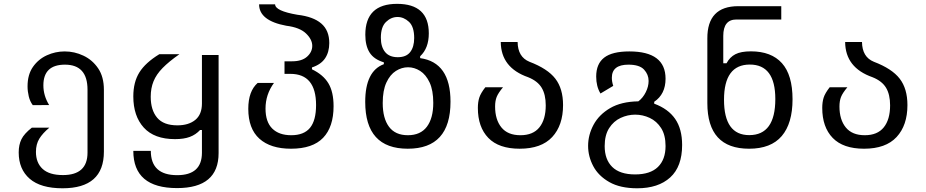

<svg xmlns="http://www.w3.org/2000/svg" viewBox="-20 -780 4856 1007"><path d="M308.1 207.5Q193.4 207.5 135.7 157.5Q78.1 107.4 78.1 19.5Q78.1 -20.5 92.5 -49.8Q106.9 -79.1 147 -110.4H238.8Q203.6 -81.1 186 -52.2Q168.5 -23.4 168.5 16.6Q168.5 73.7 203.6 106Q238.8 138.2 310.1 138.2Q439 138.2 439 20.5V-309.6Q439 -440.9 320.8 -440.9Q207.5 -440.9 207.5 -332.5Q207.5 -278.3 237.8 -229L151.9 -228.5Q137.2 -248 130.9 -274.4Q124.5 -300.8 124.5 -327.1Q124.5 -388.7 152.8 -429.2Q181.2 -469.7 225.8 -490Q270.5 -510.3 319.3 -510.3Q370.6 -510.3 417.7 -488Q464.8 -465.8 494.9 -421.4Q524.9 -377 524.9 -309.1V15.6Q524.9 207.5 308.1 207.5Z M908.7 206.5Q679.2 206.5 679.2 11.2H771Q771 138.7 909.2 138.7Q1039.1 138.7 1039.1 21V-98.1H1029.3Q1006.8 -73.7 975.6 -62Q944.3 -50.3 897.9 -50.3Q789.1 -50.3 734.1 -110.8Q679.2 -171.4 679.2 -274.4Q679.2 -349.1 710.9 -400.1Q742.7 -451.2 815.4 -495.6H920.9Q865.7 -457 832.8 -423.3Q799.8 -389.6 785.2 -353.5Q770.5 -317.4 770.5 -272.5Q770.5 -202.6 804.2 -162.6Q837.9 -122.6 910.2 -122.6Q969.2 -122.6 1004.2 -151.1Q1039.1 -179.7 1039.1 -237.3V-491.7H1126.5V22.9Q1126.5 206.5 908.7 206.5Z M1506.3 0Q1398.9 0 1340.6 -52.5Q1282.2 -105 1282.2 -209.5Q1282.2 -301.8 1331.5 -345.2H1417Q1372.6 -284.7 1372.6 -210.4Q1372.6 -140.6 1408 -105.7Q1443.4 -70.8 1507.3 -70.8Q1574.2 -70.8 1606 -109.6Q1637.7 -148.4 1637.7 -229Q1637.7 -392.6 1502.9 -392.6H1472.2V-458.5H1512.2Q1563.5 -458.5 1590.6 -482.9Q1617.7 -507.3 1617.7 -539.6Q1617.7 -573.2 1584.7 -604.7Q1551.8 -636.2 1481.4 -645Q1338.9 -671.4 1338.9 -757.3H1422.9Q1422.9 -722.7 1539.6 -702.6Q1623 -692.9 1665 -656.7Q1707 -620.6 1707 -554.2Q1707 -507.3 1685.3 -474.6Q1663.6 -441.9 1616.2 -426.3V-416.5Q1675.3 -388.2 1702.4 -343Q1729.5 -297.9 1729.5 -223.1Q1729.5 -114.3 1674.6 -57.1Q1619.6 0 1506.3 0Z M2118.7 0Q1895.5 0 1895.5 -245.6Q1895.5 -407.2 1993.2 -443.4V-453.1Q1940.9 -468.8 1918.5 -504.4Q1896 -540 1896 -597.7Q1896 -759.8 2062.5 -759.8Q2229 -759.8 2229 -605Q2229 -527.3 2183.6 -484.9V-475.1Q2342.8 -453.1 2342.8 -246.6Q2342.8 0 2118.7 0ZM2066.4 -480Q2110.4 -480 2131.3 -506.8Q2152.3 -533.7 2152.3 -580.6Q2152.3 -640.1 2125 -665.5Q2097.7 -690.9 2064.9 -690.9Q2031.2 -690.9 2004.4 -664.8Q1977.5 -638.7 1977.5 -582Q1977.5 -534.2 1999.8 -507.1Q2022 -480 2066.4 -480ZM2119.1 -70.8Q2185.5 -70.8 2219 -115.5Q2252.4 -160.2 2252.4 -240.7Q2252.4 -306.2 2233.2 -347.4Q2213.9 -388.7 2183.6 -408Q2153.3 -427.2 2120.1 -427.2Q2086.9 -427.2 2056.4 -408Q2025.9 -388.7 2006.6 -347.2Q1987.3 -305.7 1987.3 -239.7Q1987.3 -159.2 2020.3 -115Q2053.2 -70.8 2119.1 -70.8Z M2705.6 0Q2596.2 0 2541.3 -56.6Q2486.3 -113.3 2486.3 -213.9Q2486.3 -244.6 2493.7 -267.8Q2501 -291 2525.4 -322.3H2618.2Q2593.3 -292.5 2585 -271.7Q2576.7 -251 2576.7 -221.2Q2576.7 -152.3 2609.9 -111.6Q2643.1 -70.8 2709.5 -70.8Q2775.9 -70.8 2809.1 -112.1Q2842.3 -153.3 2842.3 -227.5Q2842.3 -284.2 2821 -319.6Q2799.8 -355 2750 -375Q2607.4 -424.8 2606.4 -559.6H2694.8Q2695.8 -481 2756.8 -456.1Q2852.1 -419.9 2892.6 -367.4Q2933.1 -314.9 2933.1 -229Q2933.1 -122.6 2876.2 -61.3Q2819.3 0 2705.6 0Z M3321.8 207.5Q3232.9 207.5 3175.8 175Q3118.7 142.6 3091.6 91.6Q3064.5 40.5 3064.5 -15.1Q3064.5 -72.3 3093 -125.5Q3121.6 -178.7 3179.9 -212.9Q3238.3 -247.1 3328.1 -248.5Q3352.1 -266.6 3366.9 -296.4Q3381.8 -326.2 3381.8 -355.5Q3381.8 -389.2 3357.9 -415Q3334 -440.9 3275.9 -440.9Q3189 -440.9 3189 -372.1Q3189 -351.6 3196.3 -329.6L3129.4 -289.6Q3106.9 -326.7 3106.9 -378.4Q3106.9 -445.3 3148.9 -477.8Q3190.9 -510.3 3280.8 -510.3Q3470.7 -510.3 3470.7 -367.2Q3470.7 -286.1 3411.1 -246.1V-236.3Q3484.9 -209 3521.2 -156.2Q3557.6 -103.5 3557.6 -19.5Q3557.6 93.8 3495.1 150.6Q3432.6 207.5 3321.8 207.5ZM3311 134.8Q3390.6 134.8 3430.7 95.7Q3470.7 56.6 3470.7 -14.2Q3470.7 -71.8 3447.5 -108.2Q3424.3 -144.5 3387.7 -161.6Q3351.1 -178.7 3311.5 -178.7Q3272 -178.7 3235.1 -161.6Q3198.2 -144.5 3174.8 -107.9Q3151.4 -71.3 3151.4 -13.7Q3151.4 56.6 3191.2 95.7Q3231 134.8 3311 134.8Z M3908.7 0Q3689.9 0 3689.9 -239.3V-578.1Q3689 -747.6 3852.1 -747.6H4077.6V-677.7H3842.3Q3773.4 -677.7 3773.4 -591.8V-448.2H3790.5Q3807.6 -480.5 3836.9 -495.6Q3866.2 -510.7 3918.5 -510.7Q4025.4 -510.7 4081.1 -448.7Q4136.7 -386.7 4136.7 -259.3Q4136.7 -132.8 4080.1 -66.4Q4023.4 0 3908.7 0ZM3909.7 -71.3Q4046.4 -71.3 4046.4 -260.7Q4046.4 -441.4 3912.6 -441.4Q3777.3 -441.4 3777.3 -256.8Q3777.3 -71.3 3909.7 -71.3Z M4511.7 0Q4402.3 0 4347.4 -56.6Q4292.5 -113.3 4292.5 -213.9Q4292.5 -244.6 4299.8 -267.8Q4307.1 -291 4331.5 -322.3H4424.3Q4399.4 -292.5 4391.1 -271.7Q4382.8 -251 4382.8 -221.2Q4382.8 -152.3 4416 -111.6Q4449.2 -70.8 4515.6 -70.8Q4582 -70.8 4615.2 -112.1Q4648.4 -153.3 4648.4 -227.5Q4648.4 -284.2 4627.2 -319.6Q4606 -355 4556.2 -375Q4413.6 -424.8 4412.6 -559.6H4501Q4502 -481 4563 -456.1Q4658.2 -419.9 4698.7 -367.4Q4739.3 -314.9 4739.3 -229Q4739.3 -122.6 4682.4 -61.3Q4625.5 0 4511.7 0Z"/></svg>

Font: Vazir Code Hack
Style: Code-Hack
Weight: 400
Foundry: DejaVu fonts team - Redesigned by Saber Rastikerdar
Version: Version 1.1.2